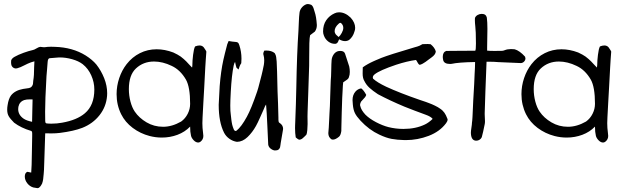

<svg xmlns="http://www.w3.org/2000/svg" viewBox="-20 -701 3109 964"><path d="M144.5 -449.7Q151.4 -450.7 162.8 -457.8Q174.3 -464.8 181.6 -465.8Q183.6 -465.8 188.5 -465.1Q193.4 -464.4 197.5 -464.1Q201.7 -463.9 204.1 -463.9Q218.3 -466.3 235.8 -466.3Q239.3 -466.3 245.6 -466.1Q252 -465.8 254.9 -465.8Q344.2 -463.4 410.2 -422.4Q443.4 -401.4 463.9 -377Q488.3 -345.7 503.2 -308.1Q518.1 -270.5 518.1 -232.9Q518.1 -224.1 517.6 -219.7Q513.2 -165 479.7 -122.6Q446.3 -80.1 393.1 -59.1Q350.1 -42.5 280.8 -33.7Q261.2 -31.2 237.8 -31.2Q218.3 -31.2 207 -31.7Q207 -9.3 203.6 71.8Q203.1 77.1 202.1 117.2Q201.2 157.2 199.2 174.3Q198.7 176.8 198 185.5Q197.3 194.3 196.8 198Q196.3 201.7 194.8 209Q193.4 216.3 191.4 220.5Q189.5 224.6 186 230Q182.6 235.4 178.2 239.3Q174.3 243.7 168 243.7Q164.6 243.7 157.2 241.9Q149.9 240.2 147 240.2Q129.4 234.9 117.2 219.5Q105 204.1 104.5 186Q104.5 166 117.7 161.6Q121.1 162.1 127.4 163.6Q133.8 165 136.7 165.5Q139.2 140.1 140.1 64L141.6 -18.1V-31.2Q141.6 -42.5 135.7 -43.9Q85.9 -58.6 50.8 -85Q31.2 -104.5 23.7 -117.7Q16.1 -130.9 16.1 -150.4Q16.1 -161.6 18.1 -172.9Q22.9 -205.1 35.2 -221.7Q55.2 -247.1 95.7 -254.4Q100.6 -255.4 110.8 -256.6Q121.1 -257.8 125.5 -258.8Q134.8 -260.7 139.6 -267.1Q144.5 -273.4 145.5 -279.3Q146.5 -285.2 147 -296.4Q151.4 -320.3 151.4 -363.8Q151.4 -378.4 152.8 -393.1Q134.8 -388.7 119.1 -381.3Q111.8 -377.9 101.3 -372.6Q90.8 -367.2 82.8 -363.8Q74.7 -360.4 65.4 -357.9Q58.1 -356 51 -358.9Q43.9 -361.8 40 -368.2Q34.2 -376.5 36.1 -397.9Q39.6 -408.2 53.7 -416Q70.8 -425.8 98.6 -436Q124.5 -445.3 144.5 -449.7ZM228.5 -408.7Q220.2 -406.7 219.2 -389.6Q218.8 -377 216.3 -352.8Q213.9 -328.6 213.4 -318.8Q206.5 -196.8 206.5 -140.6Q206.5 -110.4 207 -95.2Q207 -94.7 207.3 -91.3Q207.5 -87.9 207.8 -86.9Q208 -85.9 209.5 -84Q210.9 -82 213.4 -81.5Q224.6 -80.1 238.3 -80.1Q266.1 -80.1 292 -85Q366.2 -98.1 406.2 -132.3Q453.6 -172.4 453.6 -251.5Q453.6 -288.1 438.2 -322.5Q422.9 -356.9 395 -378.9Q374.5 -394.5 342.5 -403.6Q310.5 -412.6 280.8 -412.6H276.4Q267.6 -412.1 251.2 -410.6Q234.9 -409.2 228.5 -408.7ZM99.6 -104.5Q113.8 -95.2 141.1 -89.4Q142.1 -108.4 142.3 -146.2Q142.6 -184.1 143.6 -201.7Q140.1 -202.1 131.8 -202.1Q112.3 -202.1 102.1 -198.7Q77.6 -190.4 72.3 -164.6Q71.3 -160.6 71.3 -153.3Q71.3 -123.5 99.6 -104.5Z M959.5 -467.8Q971.7 -472.7 981.4 -472.7Q995.1 -472.7 1002.9 -463.4Q1004.4 -460.9 1009.5 -453.6Q1014.6 -446.3 1016.1 -441.9Q1015.1 -428.7 1013.2 -402.3Q1011.2 -376 1010.7 -362.8Q1009.8 -338.4 1005.4 -262.2Q1003.4 -235.4 1001 -184.8Q998.5 -134.3 997.1 -111.8Q996.1 -96.2 996.1 -82.5Q996.1 -59.1 999.5 -34.2Q1001 -24.4 1001 -18.6Q1001 -0.5 986.3 10.7Q981 14.6 975.1 14.6Q963.4 14.6 952.4 3.2Q941.4 -8.3 939 -20Q934.6 -37.6 934.6 -65.4Q908.2 -38.1 871.1 -24.2Q834 -10.3 792.5 -10.3Q761.7 -10.3 731.4 -18.1Q684.6 -30.3 646.5 -58.8Q608.4 -87.4 588.4 -127.4Q565.4 -173.8 565.4 -228.5Q565.4 -269.5 578.6 -308.8Q591.8 -348.1 615.7 -378.9Q643.6 -414.6 682.4 -434.1Q721.2 -453.6 766.6 -453.6Q807.6 -453.6 850.1 -437.5Q861.3 -432.6 871.1 -427Q880.9 -421.4 887.2 -417Q893.6 -412.6 902.6 -404.5Q911.6 -396.5 915.3 -392.6Q918.9 -388.7 929.4 -377.4Q939.9 -366.2 944.3 -361.8Q945.8 -367.7 945.8 -374Q945.8 -395.5 949.5 -425.8Q953.1 -456.1 959.5 -467.8ZM662.6 -357.4Q627 -324.2 627 -253.4Q627 -221.7 635 -191.2Q643.1 -160.6 656.7 -140.6Q678.2 -108.9 715.8 -86.7Q753.4 -64.5 798.8 -64.5Q843.8 -64.5 889.6 -90.8Q910.6 -106 922.6 -129.9Q934.6 -153.8 934.6 -179.7Q934.6 -264.2 913.6 -301.3Q885.3 -350.1 842.3 -370.1Q796.9 -392.1 753.4 -392.1Q699.7 -392.1 662.6 -357.4Z M1127.9 -495.1Q1149.4 -491.2 1161.1 -490.7Q1170.4 -490.2 1174.6 -487.1Q1178.7 -483.9 1181.6 -474.1Q1192.4 -441.9 1192.4 -406.2Q1192.4 -398.4 1191.4 -383.8Q1183.1 -372.1 1177.7 -352.1Q1176.3 -353 1167.5 -360.8Q1164.6 -368.2 1160.2 -390.1Q1156.7 -386.2 1153.3 -372.1Q1143.1 -323.2 1138.7 -240.2Q1136.2 -193.8 1136.2 -170.9Q1136.2 -140.6 1138.7 -126Q1139.2 -123 1140.1 -113.5Q1141.1 -104 1141.6 -100.1Q1142.1 -96.2 1143.3 -88.1Q1144.5 -80.1 1145.8 -75Q1147 -69.8 1149.2 -63.5Q1151.4 -57.1 1153.8 -51.3Q1155.3 -46.9 1159.4 -44.4Q1163.6 -42 1167.5 -44.9Q1191.9 -64 1219.7 -115.2Q1241.7 -155.3 1271 -241.2Q1276.4 -256.8 1283.4 -285.4Q1290.5 -314 1293.5 -324.2Q1294.9 -330.6 1298.8 -346.9Q1302.7 -363.3 1304.7 -375.2Q1306.6 -387.2 1306.6 -398.4Q1306.6 -412.1 1303.2 -424.3Q1299.3 -433.1 1307.1 -446.8Q1310.5 -447.3 1316.9 -447.3Q1343.8 -447.3 1359.4 -434.1Q1362.3 -429.7 1364.3 -424.1Q1366.2 -418.5 1366.7 -414.3Q1367.2 -410.2 1367.9 -402.6Q1368.7 -395 1369.1 -392.1Q1371.1 -362.3 1373.5 -242.7Q1374 -226.1 1376 -180.4Q1377.9 -134.8 1377.9 -109.9V-101.6Q1377.9 -100.1 1378.2 -96.9Q1378.4 -93.8 1378.7 -91.8Q1378.9 -89.8 1380.1 -87.4Q1381.3 -85 1383.8 -84Q1401.4 -72.3 1401.4 -54.2Q1401.4 -53.7 1401.1 -52.2Q1400.9 -50.8 1400.9 -49.8Q1399.4 -39.1 1389.6 16.1Q1388.7 19.5 1388.2 26.4Q1387.7 33.2 1386.2 38.3Q1384.8 43.5 1380.9 47.4Q1376 55.2 1356.4 54.2Q1345.2 51.3 1336.9 43.7Q1328.6 36.1 1326.7 25.4Q1325.2 -0.5 1322.3 -69.6Q1319.3 -138.7 1315.9 -176.3Q1313 -172.4 1310.8 -168Q1308.6 -163.6 1306.2 -157.2Q1303.7 -150.9 1302.2 -147.9Q1298.8 -140.6 1286.1 -111.8Q1273.4 -83 1265.1 -68.4Q1247.1 -36.1 1222.7 -12.7Q1198.2 10.7 1169.9 11.2Q1149.4 8.3 1131.8 -4.2Q1114.3 -16.6 1105 -34.7Q1078.1 -87.4 1078.1 -174.8Q1081.5 -252.9 1083 -268.6Q1088.9 -343.8 1101.6 -400.9Q1107.4 -427.2 1121.1 -479Q1124.5 -487.8 1127.9 -495.1Z M1518.6 -679.7Q1528.8 -682.6 1543.5 -676.3Q1548.3 -672.4 1551.3 -666.7Q1554.2 -661.1 1556.4 -652.6Q1558.6 -644 1560.1 -640.6Q1567.9 -618.7 1570.8 -576.2V-573.7Q1570.8 -556.6 1561 -542.5Q1555.2 -538.6 1537.1 -524.4Q1534.2 -514.2 1533.2 -484.4Q1532.2 -454.6 1532.5 -416.7Q1532.7 -378.9 1532.2 -370.6Q1530.8 -325.2 1527.8 -238Q1524.9 -150.9 1524.4 -139.2Q1523.9 -131.8 1523.9 -116.2Q1523.9 -109.9 1524.2 -97.2Q1524.4 -84.5 1524.4 -78.1Q1524.4 -63.5 1522.9 -47.9Q1521 -28.8 1518.1 -24.4Q1515.1 -20.5 1507.3 -13.7Q1506.3 -13.2 1503.9 -10.7Q1501.5 -8.3 1500 -7.1Q1498.5 -5.9 1495.4 -3.7Q1492.2 -1.5 1490.5 -1.2Q1488.8 -1 1485.4 0Q1481.9 1 1479.5 -0.5Q1472.7 -3.9 1464.8 -11.2Q1461.4 -32.2 1461.4 -57.6Q1461.4 -64.5 1461.7 -72Q1461.9 -79.6 1462.4 -88.9Q1462.9 -98.1 1462.9 -103.5Q1465.8 -170.4 1467.8 -264.2Q1470.7 -432.6 1478.5 -547.4Q1479 -552.2 1480.2 -586.2Q1481.4 -620.1 1483.9 -637.7Q1485.8 -651.9 1495.4 -663.3Q1504.9 -674.8 1518.6 -679.7Z M1660.2 -634.3Q1670.4 -639.2 1682.6 -639.2Q1712.9 -639.2 1740.7 -612.3Q1763.2 -587.4 1763.2 -561Q1763.2 -551.3 1759.8 -543Q1752.4 -516.1 1732.9 -500.5Q1723.6 -494.6 1712.4 -494.6Q1697.8 -494.6 1682.6 -503.9Q1682.1 -502.9 1680.7 -499.3Q1679.2 -495.6 1678.5 -494.1Q1677.7 -492.7 1676.3 -489.7Q1674.8 -486.8 1673.3 -485.6Q1671.9 -484.4 1669.7 -482.9Q1667.5 -481.4 1664.6 -481H1661.1Q1643.1 -481 1627.9 -492.7Q1612.8 -504.4 1606.4 -522Q1602.1 -532.2 1602.1 -543Q1602.1 -576.2 1617.9 -599.4Q1633.8 -622.6 1660.2 -634.3ZM1676.3 -443.8Q1682.1 -445.3 1689 -445.3Q1707.5 -445.3 1712.4 -431.6Q1714.8 -425.3 1733.4 -367.2Q1736.3 -354 1736.3 -339.8Q1736.3 -324.7 1731.9 -314Q1730.5 -305.7 1718 -297.9Q1705.6 -290 1703.1 -287.6Q1701.2 -272.9 1700.2 -246.3Q1699.2 -219.7 1698.2 -209.5Q1697.8 -190.4 1695.8 -136.5Q1693.8 -82.5 1693.8 -53.2V-43.5Q1690.9 -22 1682.1 -14.6Q1664.6 0 1651.4 0Q1649.9 0 1645 -1Q1628.4 -11.7 1628.4 -32.7Q1628.4 -36.1 1628.9 -38.1Q1630.9 -56.6 1632.3 -91.6Q1633.8 -126.5 1634.3 -132.8Q1636.7 -162.1 1637.9 -218Q1639.2 -273.9 1640.6 -296.4Q1642.6 -314.5 1643.1 -348.9Q1643.6 -383.3 1645 -399.4Q1646.5 -414.6 1654.8 -427Q1663.1 -439.5 1676.3 -443.8ZM1681.6 -583Q1660.2 -564.5 1660.2 -544.9Q1660.2 -539.1 1662.4 -534.4Q1664.6 -529.8 1666.7 -527.3Q1668.9 -524.9 1673.6 -521Q1678.2 -517.1 1680.2 -515.1Q1688.5 -522 1696 -535.9Q1703.6 -549.8 1703.6 -560.5Q1703.6 -573.7 1695.3 -582Q1689.9 -590.3 1681.6 -583Z M2095.2 -476.1Q2100.1 -480.5 2106.9 -479.5Q2110.4 -479.5 2116.9 -479.7Q2123.5 -480 2127 -480L2142.1 -479Q2162.6 -462.4 2168 -442.9Q2167.5 -427.2 2146 -412.1Q2142.1 -409.7 2132.6 -402.3Q2123 -395 2116.7 -390.4Q2110.4 -385.7 2101.8 -381.1Q2093.3 -376.5 2086.9 -375.5Q2080.6 -378.4 2076.2 -387.7Q2071.8 -397 2068.4 -399.9Q2024.4 -394 1969.2 -376Q1886.2 -348.1 1860.8 -327.6Q1848.6 -317.9 1853 -306.2Q1873.5 -287.1 1918.9 -265.6Q1986.3 -234.4 2089.8 -198.7Q2091.3 -198.2 2103 -194.3Q2114.7 -190.4 2118.2 -189.2Q2121.6 -188 2132.6 -183.8Q2143.6 -179.7 2148.7 -177.5Q2153.8 -175.3 2163.1 -170.9Q2172.4 -166.5 2178 -163.1Q2183.6 -159.7 2190.4 -155Q2197.3 -150.4 2202.4 -145.3Q2207.5 -140.1 2211.4 -134.8Q2218.8 -124.5 2226.1 -105.5Q2227.5 -103 2227.5 -100.6Q2227.5 -98.1 2226.6 -95.5Q2225.6 -92.8 2224.9 -91.3Q2224.1 -89.8 2222.2 -86.7Q2220.2 -83.5 2219.7 -82.5Q2188.5 -40.5 2132.6 -19Q2076.7 2.4 2017.6 2.4H2011.7Q1973.6 1.5 1946.3 -3.7Q1918.9 -8.8 1884.8 -24.9Q1833 -48.8 1790 -95.2Q1770 -116.7 1762 -133.1Q1753.9 -149.4 1751.5 -176.3Q1750 -188 1750 -198.7Q1750 -224.6 1765.1 -241.7Q1776.4 -254.4 1793.5 -257.3Q1806.2 -248.5 1818.8 -224.6Q1816.9 -218.3 1812.5 -212.6Q1808.1 -207 1802 -200.9Q1795.9 -194.8 1793 -190.9Q1785.2 -175.8 1789.1 -168Q1793.5 -147.9 1814.9 -125Q1835 -105 1867.4 -87.9Q1899.9 -70.8 1929.7 -63Q1966.8 -53.7 2005.4 -53.7Q2067.4 -53.7 2113.8 -76.2Q2132.3 -85 2152.3 -104Q2143.6 -115.7 2117.2 -125Q2058.1 -146.5 2010.7 -165.5Q1938 -195.8 1877.4 -228Q1851.6 -245.1 1835.2 -260Q1818.8 -274.9 1809.1 -294.9Q1800.8 -308.6 1800.8 -331.5Q1800.8 -335.9 1801 -344.2Q1801.3 -352.5 1801.3 -356.9V-362.8Q1807.1 -367.2 1813.2 -371.1Q1819.3 -375 1826.9 -379.2Q1834.5 -383.3 1839.1 -385.7Q1843.8 -388.2 1853.5 -392.6Q1863.3 -397 1866.5 -398.4Q1869.6 -399.9 1881.1 -404.5Q1892.6 -409.2 1894.5 -410.2Q1935.5 -426.3 2051.3 -460.4Q2054.2 -461.4 2062 -463.6Q2069.8 -465.8 2075 -467.3Q2080.1 -468.8 2085.9 -471.2Q2091.8 -473.6 2095.2 -476.1Z M2364.7 -610.8Q2368.2 -620.1 2377.9 -625.7Q2387.7 -631.3 2398.9 -631.3Q2419.9 -631.3 2424.3 -612.8Q2427.2 -590.3 2427.2 -555.7Q2427.2 -540 2426.5 -509.3Q2425.8 -478.5 2425.8 -463.4V-446.8Q2438 -445.3 2462.9 -445.3Q2488.3 -445.3 2501 -445.8Q2506.3 -445.8 2514.6 -449.2Q2527.8 -454.6 2545.9 -454.6Q2552.2 -454.6 2564 -453.6Q2589.4 -446.3 2616.2 -416.5Q2618.2 -410.6 2618.2 -408.2Q2618.2 -398.9 2611.3 -391.8Q2604.5 -384.8 2595.2 -384.3Q2517.1 -387.2 2480.5 -389.2Q2460.9 -391.1 2436.5 -391.1H2422.9Q2416 -223.6 2413.6 -133.3V-127Q2413.6 -121.6 2414.3 -110.1Q2415 -98.6 2415 -92.8Q2415 -82.5 2413.6 -77.1Q2405.3 -35.2 2398.9 -12.2Q2395.5 -4.4 2387.9 0.5Q2380.4 5.4 2371.6 5.4H2370.6Q2347.7 4.9 2344.7 -26.4Q2344.2 -28.8 2344.2 -34.2Q2344.2 -43 2346.9 -59.8Q2349.6 -76.7 2349.6 -84.5Q2351.1 -92.3 2352.3 -113.5Q2353.5 -134.8 2354.5 -161.4Q2355.5 -188 2356 -195.3Q2356.9 -209 2358.4 -236.8Q2359.9 -264.6 2360.8 -278.8Q2360.8 -294.9 2363 -330.1Q2365.2 -365.2 2365.2 -383.8V-389.6Q2282.2 -388.2 2247.1 -380.4Q2245.6 -380.4 2243.2 -380.1Q2240.7 -379.9 2239.7 -379.9Q2209.5 -379.9 2205.1 -399.4Q2203.1 -409.2 2203.1 -415.5Q2203.1 -439 2220.2 -445.3Q2248 -445.8 2299.1 -446Q2350.1 -446.3 2366.2 -446.3Q2369.6 -451.2 2369.6 -482.4Q2369.6 -500.5 2368.7 -536.6Q2368.7 -546.9 2366.5 -567.4Q2364.3 -587.9 2364.3 -599.1Q2364.3 -606.9 2364.7 -610.8Z M2992.2 -467.8Q3004.4 -472.7 3014.2 -472.7Q3027.8 -472.7 3035.6 -463.4Q3037.1 -460.9 3042.2 -453.6Q3047.4 -446.3 3048.8 -441.9Q3047.9 -428.7 3045.9 -402.3Q3043.9 -376 3043.5 -362.8Q3042.5 -338.4 3038.1 -262.2Q3036.1 -235.4 3033.7 -184.8Q3031.2 -134.3 3029.8 -111.8Q3028.8 -96.2 3028.8 -82.5Q3028.8 -59.1 3032.2 -34.2Q3033.7 -24.4 3033.7 -18.6Q3033.7 -0.5 3019 10.7Q3013.7 14.6 3007.8 14.6Q2996.1 14.6 2985.1 3.2Q2974.1 -8.3 2971.7 -20Q2967.3 -37.6 2967.3 -65.4Q2940.9 -38.1 2903.8 -24.2Q2866.7 -10.3 2825.2 -10.3Q2794.4 -10.3 2764.2 -18.1Q2717.3 -30.3 2679.2 -58.8Q2641.1 -87.4 2621.1 -127.4Q2598.1 -173.8 2598.1 -228.5Q2598.1 -269.5 2611.3 -308.8Q2624.5 -348.1 2648.4 -378.9Q2676.3 -414.6 2715.1 -434.1Q2753.9 -453.6 2799.3 -453.6Q2840.3 -453.6 2882.8 -437.5Q2894 -432.6 2903.8 -427Q2913.6 -421.4 2919.9 -417Q2926.3 -412.6 2935.3 -404.5Q2944.3 -396.5 2948 -392.6Q2951.7 -388.7 2962.2 -377.4Q2972.7 -366.2 2977.1 -361.8Q2978.5 -367.7 2978.5 -374Q2978.5 -395.5 2982.2 -425.8Q2985.8 -456.1 2992.2 -467.8ZM2695.3 -357.4Q2659.7 -324.2 2659.7 -253.4Q2659.7 -221.7 2667.7 -191.2Q2675.8 -160.6 2689.5 -140.6Q2710.9 -108.9 2748.5 -86.7Q2786.1 -64.5 2831.5 -64.5Q2876.5 -64.5 2922.4 -90.8Q2943.4 -106 2955.3 -129.9Q2967.3 -153.8 2967.3 -179.7Q2967.3 -264.2 2946.3 -301.3Q2918 -350.1 2875 -370.1Q2829.6 -392.1 2786.1 -392.1Q2732.4 -392.1 2695.3 -357.4Z"/></svg>

Font: Avessa
Style: Medium
Weight: 500
Designer: Arman Khorramak
Foundry: Arman Khorramak
Version: Version 1.000; ttfautohint (v1.8.1)